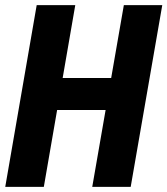

<svg xmlns="http://www.w3.org/2000/svg" viewBox="-20 -731 655 751"><path d="M460.4 -425.8 438.5 -300.8H156.2L178.2 -425.8ZM274.4 -710.9 151.4 0H0.5L123.5 -710.9ZM614.7 -710.9 491.2 0H340.8L464.4 -710.9Z"/></svg>

Font: Roboto Condensed ExtraBold
Style: Italic
Weight: 800
Italic angle: -12°
Designer: Christian Robertson
Foundry: Google
Version: Version 3.008; 2023